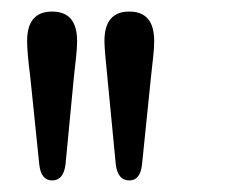

<svg xmlns="http://www.w3.org/2000/svg" viewBox="-20 -729 426 332"><path d="M26.9 -658.2Q26.9 -709 70.1 -709Q113.3 -709 113.3 -658.2Q113.3 -646 111.6 -630.9Q109.9 -615.7 107.9 -597.2L93.3 -444.8Q89.8 -417 70.3 -417Q50.8 -417 47.9 -444.8L32.2 -597.2Q26.9 -638.2 26.9 -658.2ZM246.6 -658.2Q246.6 -646 244.9 -630.9Q243.2 -615.7 241.2 -597.2L225.6 -444.8Q222.7 -417 203.6 -417Q183.6 -417 180.2 -444.8L165.5 -597.2Q160.6 -643.6 160.6 -658.2Q160.6 -709 203.6 -709Q246.6 -709 246.6 -658.2Z"/></svg>

Font: Stardos Stencil
Style: Regular
Weight: 400
Version: Version 1.000